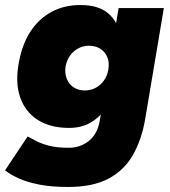

<svg xmlns="http://www.w3.org/2000/svg" viewBox="-49 -532 675 764"><path d="M222 212Q156 212 107.5 202.5Q59 193 26 178Q-7 163 -29 146L61 11Q76 19 96 29.5Q116 40 146.5 48Q177 56 224 56Q271 56 305 28.5Q339 1 348 -52L423 -500H603L529 -60Q515 23 480 84.5Q445 146 382.5 179Q320 212 222 212ZM226 -23Q151 -23 101 -55Q51 -87 31 -145.5Q11 -204 26 -283Q39 -356 72.5 -407Q106 -458 156.5 -485Q207 -512 271 -512Q343 -512 382 -478.5Q421 -445 431 -386.5Q441 -328 427 -251Q414 -179 387.5 -128Q361 -77 321 -50Q281 -23 226 -23ZM288 -172Q312 -172 331.5 -182.5Q351 -193 364.5 -211.5Q378 -230 382 -255Q387 -283 378 -304.5Q369 -326 350 -338Q331 -350 305 -350Q282 -350 262.5 -339.5Q243 -329 230 -311Q217 -293 212 -268Q208 -241 216.5 -219Q225 -197 244 -184.5Q263 -172 288 -172Z"/></svg>

Font: Figtree Black
Style: Italic
Weight: 900
Italic angle: -9.5°
Foundry: Erik Kennedy
Version: Version 2.001;gftools[0.9.30]